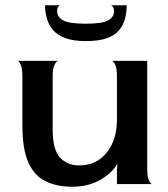

<svg xmlns="http://www.w3.org/2000/svg" viewBox="-20 -699 639 729"><path d="M254 10Q196 10 153.5 -10.5Q111 -31 88 -81.5Q65 -132 65 -222V-408Q65 -440 58.5 -454Q52 -468 45 -468H202Q195 -468 187.5 -454Q180 -440 180 -408V-208Q180 -130 208 -100.5Q236 -71 279 -71Q326 -71 358 -94Q390 -117 407 -156Q424 -195 424 -243V-408Q424 -440 417.5 -453.5Q411 -467 404 -468H539V-60Q539 -28 545.5 -14Q552 0 559 0H424V-53L426 -73L424 -75Q417 -62 402.5 -47.5Q388 -33 366.5 -19.5Q345 -6 317 2Q289 10 254 10ZM306 -543Q258 -543 227.5 -554.5Q197 -566 180.5 -586Q164 -606 157.5 -630.5Q151 -655 151 -679H210Q206 -679 201.5 -674Q197 -669 197 -657Q197 -634 220 -621.5Q243 -609 306 -609Q369 -609 391 -622Q413 -635 413 -655Q413 -667 408.5 -673Q404 -679 400 -679H461Q461 -652 454.5 -627.5Q448 -603 431.5 -583.5Q415 -564 384.5 -553.5Q354 -543 306 -543Z"/></svg>

Font: Red Rose Medium
Style: Regular
Weight: 500
Designer: Jaikishan Patel
Version: Version 2.000